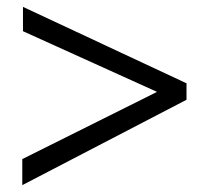

<svg xmlns="http://www.w3.org/2000/svg" viewBox="-20 -587 603 560"><path d="M45 -47V-123L438 -319L47 -496V-567L524 -344V-296Z"/></svg>

Font: Inconsolata SemiExpanded Thin
Style: Regular
Weight: 100
Width: 6
Monospace: yes
Designer: Raph Levien, Cyreal, Brenton Simpson
Foundry: Raph Levien, Cyreal, Google
Version: Version 3.100; ttfautohint (v1.8.4.7-5d5b)